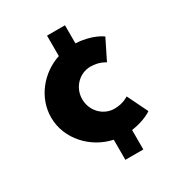

<svg xmlns="http://www.w3.org/2000/svg" viewBox="-181 -754 929 1001"><g transform="rotate(-30 284.0 -253.5)"><path d="M281 129H389V12C469 1 512 -31 512 -31L452 -154C452 -154 419 -130 366 -130C299 -130 244 -186 244 -257C244 -327 299 -383 366 -383C419 -383 452 -359 452 -359L512 -480C512 -480 460 -522 359 -527V-636H251V-513C141 -477 56 -375 56 -255C56 -125 158 -18 281 8Z"/></g></svg>

Font: Sztylet
Style: Bd
Weight: 700
Foundry: Cannot Into Space Fonts, PlusOne Fonts
Version: Version 0.12